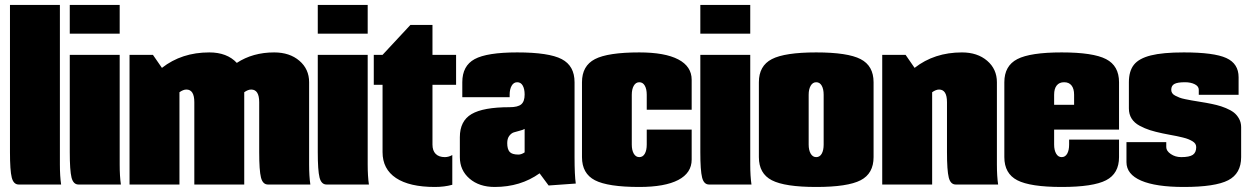

<svg xmlns="http://www.w3.org/2000/svg" viewBox="-20 -740 5012 770"><path d="M20 -720.2H220.2V-80.1Q220.2 -33.2 225.1 0H55.2Q34.2 0 27.1 -28.1Q20 -56.2 20 -129.9Z M259.8 -605V-720.2H460V-605ZM259.8 -520H460V-80.1Q460 -33.2 464.8 0H294.9Q273.9 0 266.8 -28.1Q259.8 -56.2 259.8 -129.9Z M499.5 -520H593.3L629.4 -467.8Q708.5 -529.8 819.3 -529.8Q890.6 -529.8 929.7 -487.8Q993.7 -529.8 1079.6 -529.8Q1141.6 -529.8 1180.7 -496.3Q1219.7 -462.9 1219.7 -410.2V-80.1Q1219.7 -33.2 1224.6 0H1054.7Q1033.7 0 1026.6 -28.1Q1019.5 -56.2 1019.5 -129.9V-330.1Q1019.5 -380.9 987.3 -380.9Q974.6 -380.9 959.5 -370.1V0H759.3V-330.1Q759.3 -380.9 727.5 -380.9Q714.8 -380.9 699.7 -370.1V0H499.5Z M1254.4 -605V-720.2H1454.6V-605ZM1254.4 -520H1454.6V-80.1Q1454.6 -33.2 1459.5 0H1289.6Q1268.6 0 1261.5 -28.1Q1254.4 -56.2 1254.4 -129.9Z M1714.4 -399.9V-160.2Q1714.4 -135.7 1727.3 -122.8Q1740.2 -109.9 1764.2 -109.9Q1778.8 -109.9 1793.9 -118.2V1Q1762.2 9.8 1724.1 9.8Q1622.1 9.8 1568.1 -26.1Q1514.2 -62 1514.2 -129.9V-399.9H1479V-520H1514.2L1626 -640.1H1714.4V-520H1809.1V-399.9Z M1834 -350.1V-410.2Q1834 -476.1 1883.5 -502.9Q1933.1 -529.8 2054.2 -529.8Q2181.2 -529.8 2232.7 -502.9Q2284.2 -476.1 2284.2 -410.2V-109.9Q2284.2 -37.1 2289.1 -3.9L2180.2 3.9L2144 -44.9Q2067.4 9.8 1963.9 9.8Q1901.9 9.8 1863 -23.7Q1824.2 -57.1 1824.2 -109.9V-189.9Q1824.2 -254.9 1871.1 -282.5Q1918 -310.1 2023.9 -310.1Q2056.6 -310.1 2070.3 -321.5Q2084 -333 2084 -360.8Q2084 -383.3 2076.4 -396.7Q2068.8 -410.2 2054.2 -410.2Q2040 -410.2 2032 -396.2Q2023.9 -382.3 2023.9 -359.9V-350.1ZM2084 -128.9V-223.1Q2078.1 -219.2 2064.5 -215.8Q2050.8 -212.4 2040.8 -209.2Q2030.8 -206.1 2022.5 -195.3Q2014.2 -184.6 2014.2 -166Q2014.2 -142.1 2023.7 -131.1Q2033.2 -120.1 2059.1 -120.1Q2070.8 -120.1 2084 -128.9Z M2753.9 -299.8H2573.7V-359.9Q2573.7 -382.8 2565.9 -396.5Q2558.1 -410.2 2543.9 -410.2Q2529.8 -410.2 2521.7 -396.2Q2513.7 -382.3 2513.7 -359.9V-160.2Q2513.7 -137.7 2521.7 -123.8Q2529.8 -109.9 2543.9 -109.9Q2558.1 -109.9 2565.9 -123.5Q2573.7 -137.2 2573.7 -160.2V-220.2H2753.9V-100.1Q2753.9 -46.4 2700.2 -18.3Q2646.5 9.8 2543.9 9.8Q2418 9.8 2366 -17.1Q2314 -43.9 2314 -109.9V-410.2Q2314 -476.1 2366 -502.9Q2418 -529.8 2543.9 -529.8Q2646.5 -529.8 2700.2 -501.7Q2753.9 -473.6 2753.9 -419.9Z M2788.6 -605V-720.2H2988.8V-605ZM2788.6 -520H2988.8V-80.1Q2988.8 -33.2 2993.7 0H2823.7Q2802.7 0 2795.7 -28.1Q2788.6 -56.2 2788.6 -129.9Z M3483.4 -410.2V-109.9Q3483.4 -43.9 3431.4 -17.1Q3379.4 9.8 3253.4 9.8Q3127.4 9.8 3075.4 -17.1Q3023.4 -43.9 3023.4 -109.9V-410.2Q3023.4 -476.1 3075.4 -502.9Q3127.4 -529.8 3253.4 -529.8Q3379.4 -529.8 3431.4 -502.9Q3483.4 -476.1 3483.4 -410.2ZM3223.1 -359.9V-160.2Q3223.1 -137.7 3231.2 -123.8Q3239.3 -109.9 3253.4 -109.9Q3267.6 -109.9 3275.4 -123.5Q3283.2 -137.2 3283.2 -160.2V-359.9Q3283.2 -382.8 3275.4 -396.5Q3267.6 -410.2 3253.4 -410.2Q3239.3 -410.2 3231.2 -396.2Q3223.1 -382.3 3223.1 -359.9Z M3518.1 -520H3611.8L3647.9 -467.8Q3727.1 -529.8 3837.9 -529.8Q3899.9 -529.8 3939 -496.3Q3978 -462.9 3978 -410.2V-80.1Q3978 -33.2 3982.9 0H3813Q3792 0 3784.9 -28.1Q3777.8 -56.2 3777.8 -129.9V-330.1Q3777.8 -380.9 3746.1 -380.9Q3733.4 -380.9 3718.3 -370.1V0H3518.1Z M4207.5 -319.8H4287.6V-359.9Q4287.6 -384.3 4277.3 -397.2Q4267.1 -410.2 4247.6 -410.2Q4228 -410.2 4217.8 -397.2Q4207.5 -384.3 4207.5 -359.9ZM4207.5 -220.2V-160.2Q4207.5 -137.7 4215.6 -123.8Q4223.6 -109.9 4237.8 -109.9Q4252 -109.9 4259.8 -123.5Q4267.6 -137.2 4267.6 -160.2V-180.2H4467.8V-109.9Q4467.8 -43.9 4415.8 -17.1Q4363.8 9.8 4237.8 9.8Q4111.8 9.8 4059.8 -17.1Q4007.8 -43.9 4007.8 -109.9V-410.2Q4007.8 -476.1 4059.8 -502.9Q4111.8 -529.8 4237.8 -529.8Q4363.8 -529.8 4415.8 -502.9Q4467.8 -476.1 4467.8 -410.2V-220.2Z M4947.3 -359.9H4787.6V-379.9Q4787.6 -394 4771.5 -402.1Q4755.4 -410.2 4732.4 -410.2Q4702.1 -410.2 4689.7 -403.3Q4677.2 -396.5 4677.2 -379.9Q4677.2 -372.6 4680.9 -366.7Q4684.6 -360.8 4693.1 -356.4Q4701.7 -352.1 4710.2 -348.6Q4718.8 -345.2 4733.2 -342.3Q4747.6 -339.4 4758.5 -337.4Q4769.5 -335.4 4787.8 -332.5Q4806.2 -329.6 4817.4 -327.6Q4841.3 -323.2 4859.1 -318.8Q4877 -314.5 4896.5 -306.4Q4916 -298.3 4928.5 -288.6Q4940.9 -278.8 4949.2 -263.7Q4957.5 -248.5 4957.5 -230V-109.9Q4957.5 -43.9 4905.5 -17.1Q4853.5 9.8 4727.5 9.8Q4615.2 9.8 4556.4 -15.6Q4497.6 -41 4497.6 -89.8V-169.9H4657.2V-149.9Q4657.2 -134.8 4675.3 -122.3Q4693.4 -109.9 4717.3 -109.9Q4750 -109.9 4763.7 -119.1Q4777.3 -128.4 4777.3 -149.9Q4777.3 -157.2 4773.7 -163.1Q4770 -168.9 4762.2 -173.6Q4754.4 -178.2 4746.1 -181.6Q4737.8 -185.1 4723.9 -188.5Q4710 -191.9 4699.5 -194.1Q4689 -196.3 4671.1 -199.5Q4653.3 -202.6 4642.6 -205.1Q4612.8 -211.4 4592 -218Q4571.3 -224.6 4550.3 -235.8Q4529.3 -247.1 4518.3 -264.4Q4507.3 -281.7 4507.3 -305.2V-410.2Q4507.3 -455.1 4527.6 -480.5Q4547.9 -505.9 4595.5 -517.8Q4643.1 -529.8 4727.5 -529.8Q4848.6 -529.8 4897.9 -507.3Q4947.3 -484.9 4947.3 -430.2Z"/></svg>

Font: Mikodacs
Style: Regular
Weight: 400
Designer: gluk (gluksza@wp.pl)
Foundry: gluk (gluksza@wp.pl)
Version: Version 0.28